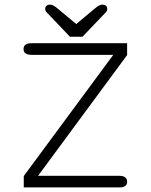

<svg xmlns="http://www.w3.org/2000/svg" viewBox="-20 -820 659 840"><path d="M84 0V-49.8L475.6 -580.1H118.2Q83 -580.1 83 -605.5Q83 -630.9 118.2 -630.9H536.1V-579.1L146.5 -50.8H502Q536.1 -50.8 536.1 -24.4Q536.1 0 502 0ZM340.8 -659.2H286.1L184.6 -765.6Q177.7 -772.5 177.7 -780.3Q177.7 -799.8 200.2 -799.8Q211.9 -799.8 231.4 -783.2L313.5 -714.8L395.5 -783.2Q415 -799.8 426.8 -799.8Q449.2 -799.8 449.2 -780.3Q449.2 -772.5 442.4 -765.6Z"/></svg>

Font: Jura
Style: Book
Weight: 400
Version: Version 2.3